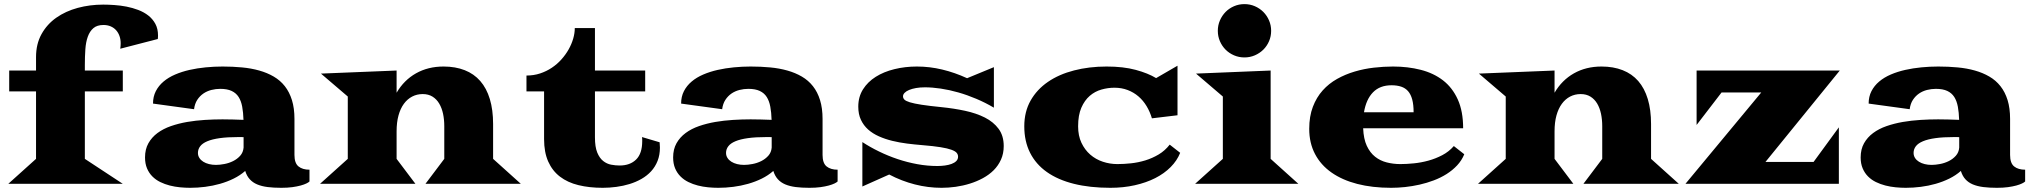

<svg xmlns="http://www.w3.org/2000/svg" viewBox="-20 -877 9712 916"><path d="M151.9 -119.1V-440.9H23.9V-540.5H151.9V-604.5Q151.9 -667 178 -714.1Q204.1 -761.2 248.5 -792.5Q293 -823.7 350.8 -839.4Q408.7 -855 472.7 -855Q496.6 -855 525.4 -853Q554.2 -851.1 583.3 -845.5Q612.3 -839.8 639.4 -829.6Q666.5 -819.3 687.5 -803Q708.5 -786.6 721.2 -763.2Q733.9 -739.7 733.9 -707.5Q733.9 -703.6 733.6 -699.2Q733.4 -694.8 732.9 -690.9L553.7 -644.5Q554.7 -651.4 555.2 -657.7Q555.7 -664.1 555.7 -670.4Q555.7 -689.5 550 -705.3Q544.4 -721.2 533.9 -732.9Q523.4 -744.6 508.1 -751.2Q492.7 -757.8 473.6 -757.8Q443.4 -757.8 425.8 -742.9Q408.2 -728 398.9 -702.1Q389.6 -676.3 387.2 -641.6Q384.8 -606.9 384.8 -566.9V-540.5H565.9V-440.9H384.8V-119.1L565.9 0H19.5Z M671.9 -126Q671.9 -165 688 -193.6Q704.1 -222.2 731.4 -242.4Q758.8 -262.7 795.4 -275.4Q832 -288.1 873 -295.2Q914.1 -302.2 957.3 -304.9Q1000.5 -307.6 1041.5 -307.6Q1064.5 -307.6 1090.1 -306.9Q1115.7 -306.2 1141.6 -305.2Q1140.6 -340.3 1135.5 -367.9Q1130.4 -395.5 1118.4 -414.3Q1106.4 -433.1 1085.2 -443.1Q1064 -453.1 1030.8 -453.1Q1009.3 -453.1 988.3 -447.8Q967.3 -442.4 950.2 -430.7Q933.1 -418.9 921.1 -400.6Q909.2 -382.3 905.8 -356L710 -382.8Q710 -416 723.4 -442.1Q736.8 -468.3 760.3 -488Q783.7 -507.8 815.7 -521.5Q847.7 -535.2 884.5 -543.5Q921.4 -551.8 961.7 -555.7Q1002 -559.6 1042 -559.6Q1090.3 -559.6 1134.5 -555.4Q1178.7 -551.3 1216.8 -540.5Q1254.9 -529.8 1285.9 -511.7Q1316.9 -493.7 1338.9 -465.8Q1360.8 -438 1372.8 -399.4Q1384.8 -360.8 1384.8 -309.6V-137.7Q1384.8 -98.6 1404.1 -83Q1423.3 -67.4 1456.5 -67.4V-11.2Q1452.1 -6.8 1441.7 -1.7Q1431.2 3.4 1414.3 8.1Q1397.5 12.7 1374.5 15.9Q1351.6 19 1321.8 19Q1285.6 19 1256.8 15.4Q1228 11.7 1206.8 2.7Q1185.5 -6.3 1171.4 -22Q1157.2 -37.6 1149.9 -61.5Q1125.5 -40 1094.7 -24.9Q1064 -9.8 1029.5 0Q995.1 9.8 958.7 14.4Q922.4 19 887.2 19Q863.8 19 838.9 16.6Q814 14.2 790 8.1Q766.1 2 744.6 -8.5Q723.1 -19 707 -35.2Q690.9 -51.3 681.4 -73.7Q671.9 -96.2 671.9 -126ZM924.3 -147.5Q924.3 -134.3 931.2 -123.5Q938 -112.8 949.7 -105.5Q961.4 -98.1 977.1 -94.2Q992.7 -90.3 1010.3 -90.3Q1028.3 -90.3 1050.3 -94.5Q1072.3 -98.6 1092 -108.4Q1111.8 -118.2 1126 -134Q1140.1 -149.9 1142.1 -172.9V-222.7Q1135.3 -223.1 1129.2 -223.1Q1123 -223.1 1117.7 -223.1Q1065.4 -223.1 1028.8 -218Q992.2 -212.9 969 -203.1Q945.8 -193.4 935.1 -179.2Q924.3 -165 924.3 -147.5Z M1639.2 -119.1V-416.5L1511.2 -525.9L1872.1 -540.5V-434.6Q1907.2 -494.6 1964.6 -527.1Q2022 -559.6 2096.2 -559.6Q2152.8 -559.6 2197 -542.2Q2241.2 -524.9 2271.2 -490.5Q2301.3 -456.1 2316.9 -404.5Q2332.5 -353 2332.5 -285.2V-119.1L2464.8 0H2009.8L2099.6 -119.1V-274.9Q2099.6 -306.2 2093.8 -334Q2087.9 -361.8 2075.4 -382.8Q2063 -403.8 2043.5 -416Q2023.9 -428.2 1996.6 -428.2Q1969.2 -428.2 1946.3 -416.3Q1923.3 -404.3 1906.7 -381.6Q1890.1 -358.9 1881.1 -325.9Q1872.1 -293 1872.1 -250.5V-119.1L1961.9 0H1506.8Z M2575.7 -440.9H2491.7V-516.6Q2526.4 -516.6 2556.6 -526.6Q2586.9 -536.6 2612.5 -553.7Q2638.2 -570.8 2658.4 -593.5Q2678.7 -616.2 2692.9 -641.4Q2707 -666.5 2714.6 -692.6Q2722.2 -718.8 2722.2 -743.2H2818.4V-540.5H3058.1V-440.9H2818.4V-221.7Q2818.4 -176.3 2829.3 -149.4Q2840.3 -122.6 2857.7 -108.9Q2875 -95.2 2895.8 -91.3Q2916.5 -87.4 2936 -87.4Q2985.8 -87.4 3014.9 -116Q3043.9 -144.5 3043.9 -203.6Q3043.9 -208 3043.9 -212.9Q3043.9 -217.8 3043 -223.1L3127 -198.2Q3128.4 -185.1 3128.4 -173.3Q3128.4 -137.7 3117.2 -109.4Q3106 -81.1 3086.4 -59.8Q3066.9 -38.6 3040.3 -23.4Q3013.7 -8.3 2983.4 1Q2953.1 10.3 2920.4 14.6Q2887.7 19 2855.5 19Q2791.5 19 2739.7 6.3Q2688 -6.3 2651.6 -34.2Q2615.2 -62 2595.5 -106.2Q2575.7 -150.4 2575.7 -213.4Z M3191.4 -126Q3191.4 -165 3207.5 -193.6Q3223.6 -222.2 3251 -242.4Q3278.3 -262.7 3314.9 -275.4Q3351.6 -288.1 3392.6 -295.2Q3433.6 -302.2 3476.8 -304.9Q3520 -307.6 3561 -307.6Q3584 -307.6 3609.6 -306.9Q3635.3 -306.2 3661.1 -305.2Q3660.2 -340.3 3655 -367.9Q3649.9 -395.5 3637.9 -414.3Q3626 -433.1 3604.7 -443.1Q3583.5 -453.1 3550.3 -453.1Q3528.8 -453.1 3507.8 -447.8Q3486.8 -442.4 3469.7 -430.7Q3452.6 -418.9 3440.7 -400.6Q3428.7 -382.3 3425.3 -356L3229.5 -382.8Q3229.5 -416 3242.9 -442.1Q3256.3 -468.3 3279.8 -488Q3303.2 -507.8 3335.2 -521.5Q3367.2 -535.2 3404.1 -543.5Q3440.9 -551.8 3481.2 -555.7Q3521.5 -559.6 3561.5 -559.6Q3609.9 -559.6 3654.1 -555.4Q3698.2 -551.3 3736.3 -540.5Q3774.4 -529.8 3805.4 -511.7Q3836.4 -493.7 3858.4 -465.8Q3880.4 -438 3892.3 -399.4Q3904.3 -360.8 3904.3 -309.6V-137.7Q3904.3 -98.6 3923.6 -83Q3942.9 -67.4 3976.1 -67.4V-11.2Q3971.7 -6.8 3961.2 -1.7Q3950.7 3.4 3933.8 8.1Q3917 12.7 3894 15.9Q3871.1 19 3841.3 19Q3805.2 19 3776.4 15.4Q3747.6 11.7 3726.3 2.7Q3705.1 -6.3 3690.9 -22Q3676.8 -37.6 3669.4 -61.5Q3645 -40 3614.3 -24.9Q3583.5 -9.8 3549.1 0Q3514.6 9.8 3478.3 14.4Q3441.9 19 3406.7 19Q3383.3 19 3358.4 16.6Q3333.5 14.2 3309.6 8.1Q3285.6 2 3264.2 -8.5Q3242.7 -19 3226.6 -35.2Q3210.4 -51.3 3200.9 -73.7Q3191.4 -96.2 3191.4 -126ZM3443.8 -147.5Q3443.8 -134.3 3450.7 -123.5Q3457.5 -112.8 3469.2 -105.5Q3481 -98.1 3496.6 -94.2Q3512.2 -90.3 3529.8 -90.3Q3547.9 -90.3 3569.8 -94.5Q3591.8 -98.6 3611.6 -108.4Q3631.3 -118.2 3645.5 -134Q3659.7 -149.9 3661.6 -172.9V-222.7Q3654.8 -223.1 3648.7 -223.1Q3642.6 -223.1 3637.2 -223.1Q3585 -223.1 3548.3 -218Q3511.7 -212.9 3488.5 -203.1Q3465.3 -193.4 3454.6 -179.2Q3443.8 -165 3443.8 -147.5Z M4094.2 -199.2Q4131.3 -174.8 4174.1 -154.1Q4216.8 -133.3 4262.7 -117.9Q4308.6 -102.5 4356.4 -93.8Q4404.3 -85 4452.1 -85Q4470.2 -85 4488 -87.4Q4505.9 -89.8 4519.8 -95Q4533.7 -100.1 4542.2 -108.6Q4550.8 -117.2 4550.8 -129.4Q4550.8 -139.6 4544.2 -147.7Q4537.6 -155.8 4519 -162.6Q4500.5 -169.4 4467 -174.8Q4433.6 -180.2 4379.9 -184.6Q4343.8 -187.5 4307.1 -192.1Q4270.5 -196.8 4236.6 -205.1Q4202.6 -213.4 4173.1 -226.6Q4143.6 -239.7 4121.8 -259Q4100.1 -278.3 4087.4 -305.2Q4074.7 -332 4074.7 -368.2Q4074.7 -415 4097.2 -450.7Q4119.6 -486.3 4158 -510.5Q4196.3 -534.7 4247.1 -547.1Q4297.9 -559.6 4354.5 -559.6Q4415.5 -559.6 4475.3 -545.2Q4535.2 -530.8 4593.8 -503.9L4721.7 -556.6V-363.3Q4681.2 -387.2 4637.9 -405.5Q4594.7 -423.8 4552 -436Q4509.3 -448.2 4468.5 -454.3Q4427.7 -460.4 4392.6 -460.4Q4369.1 -460.4 4350.1 -457Q4331.1 -453.6 4317.1 -447.8Q4303.2 -441.9 4295.7 -434.1Q4288.1 -426.3 4288.1 -417.5Q4288.1 -408.7 4294.7 -401.9Q4301.3 -395 4321 -388.9Q4340.8 -382.8 4377.2 -377.2Q4413.6 -371.6 4472.7 -365.7Q4530.8 -359.9 4584.2 -348.4Q4637.7 -336.9 4678.7 -316.2Q4719.7 -295.4 4744.1 -262.5Q4768.6 -229.5 4768.6 -180.2Q4768.6 -144.5 4755.6 -115.7Q4742.7 -86.9 4720.7 -64.9Q4698.7 -43 4669.4 -27.1Q4640.1 -11.2 4607.2 -1Q4574.2 9.3 4539.6 14.2Q4504.9 19 4472.2 19Q4407.7 19 4344.7 2.9Q4281.7 -13.2 4222.2 -44.4L4094.2 12.7Z M4866.7 -274.4Q4866.7 -343.8 4896.7 -397Q4926.8 -450.2 4979.5 -486.3Q5032.2 -522.5 5104 -541Q5175.8 -559.6 5259.3 -559.6Q5339.4 -559.6 5398.2 -543.7Q5457 -527.8 5495.6 -504.4L5597.7 -563.5V-327.1L5475.6 -312.5Q5466.3 -343.8 5450.2 -370.6Q5434.1 -397.5 5411.4 -417Q5388.7 -436.5 5359.9 -447.5Q5331.1 -458.5 5296.9 -458.5Q5265.6 -458.5 5234.6 -449.7Q5203.6 -440.9 5179 -419.7Q5154.3 -398.4 5138.9 -363Q5123.5 -327.6 5123.5 -274.4Q5123.5 -229.5 5139.4 -195.8Q5155.3 -162.1 5181.4 -139.4Q5207.5 -116.7 5241.2 -105.5Q5274.9 -94.2 5311 -94.2Q5341.8 -94.2 5376.2 -97.9Q5410.6 -101.6 5444.1 -111.8Q5477.5 -122.1 5507.8 -140.1Q5538.1 -158.2 5560.5 -187L5610.4 -147.9Q5595.7 -110.8 5565.2 -80.1Q5534.7 -49.3 5491.5 -27.3Q5448.2 -5.4 5393.8 6.8Q5339.4 19 5277.3 19Q5179.7 19 5103.5 0Q5027.3 -19 4974.6 -56.2Q4921.9 -93.3 4894.3 -148.2Q4866.7 -203.1 4866.7 -274.4Z M5917 -603Q5890.6 -603 5867.4 -613Q5844.2 -623 5827.1 -640.1Q5810.1 -657.2 5800 -680.4Q5790 -703.6 5790 -730Q5790 -756.3 5800 -779.5Q5810.1 -802.7 5827.1 -820.1Q5844.2 -837.4 5867.4 -847.4Q5890.6 -857.4 5917 -857.4Q5943.4 -857.4 5966.6 -847.4Q5989.7 -837.4 6007.1 -820.1Q6024.4 -802.7 6034.4 -779.5Q6044.4 -756.3 6044.4 -730Q6044.4 -703.6 6034.4 -680.4Q6024.4 -657.2 6007.1 -640.1Q5989.7 -623 5966.6 -613Q5943.4 -603 5917 -603ZM5814 -119.1V-416.5L5686 -525.9L6042 -540.5V-119.1L6174.3 0H5681.6Z M6226.1 -262.2Q6226.1 -321.8 6243.4 -367.2Q6260.7 -412.6 6290.3 -445.6Q6319.8 -478.5 6359.1 -500.5Q6398.4 -522.5 6442.9 -535.6Q6487.3 -548.8 6534.4 -554.2Q6581.5 -559.6 6626 -559.6Q6696.8 -559.6 6758.1 -543.9Q6819.3 -528.3 6864.3 -493.7Q6909.2 -459 6934.8 -402.6Q6960.4 -346.2 6960.4 -265.1H6483.4Q6485.4 -214.4 6500.7 -181.4Q6516.1 -148.4 6540.5 -129.2Q6564.9 -109.9 6596.2 -102.1Q6627.4 -94.2 6660.6 -94.2Q6690.4 -94.2 6725.1 -97.7Q6759.8 -101.1 6794.4 -110.6Q6829.1 -120.1 6860.8 -136.7Q6892.6 -153.3 6916 -180.2L6965.8 -141.1Q6953.6 -111.3 6931.6 -87.9Q6909.7 -64.5 6881.3 -46.6Q6853 -28.8 6820.1 -16.4Q6787.1 -3.9 6752.4 3.9Q6717.8 11.7 6683.1 15.4Q6648.4 19 6616.7 19Q6527.3 19 6455.3 0.5Q6383.3 -18.1 6332.3 -54Q6281.2 -89.8 6253.7 -142.3Q6226.1 -194.8 6226.1 -262.2ZM6724.1 -341.3Q6724.1 -377.4 6717.5 -402.1Q6710.9 -426.8 6697.8 -441.9Q6684.6 -457 6664.8 -463.6Q6645 -470.2 6618.7 -470.2Q6563 -470.2 6530.3 -436.5Q6497.6 -402.8 6487.3 -341.3Z M7163.6 -119.1V-416.5L7035.6 -525.9L7396.5 -540.5V-434.6Q7431.6 -494.6 7489 -527.1Q7546.4 -559.6 7620.6 -559.6Q7677.2 -559.6 7721.4 -542.2Q7765.6 -524.9 7795.7 -490.5Q7825.7 -456.1 7841.3 -404.5Q7856.9 -353 7856.9 -285.2V-119.1L7989.3 0H7534.2L7624 -119.1V-274.9Q7624 -306.2 7618.2 -334Q7612.3 -361.8 7599.9 -382.8Q7587.4 -403.8 7567.9 -416Q7548.3 -428.2 7521 -428.2Q7493.7 -428.2 7470.7 -416.3Q7447.8 -404.3 7431.2 -381.6Q7414.6 -358.9 7405.5 -325.9Q7396.5 -293 7396.5 -250.5V-119.1L7486.3 0H7031.2Z M8382.8 -436H8193.4L8074.2 -280.8V-540.5H8757.3L8402.8 -104.5H8632.3L8752.9 -269.5V0H8021Z M8856.9 -126Q8856.9 -165 8873 -193.6Q8889.2 -222.2 8916.5 -242.4Q8943.8 -262.7 8980.5 -275.4Q9017.1 -288.1 9058.1 -295.2Q9099.1 -302.2 9142.3 -304.9Q9185.5 -307.6 9226.6 -307.6Q9249.5 -307.6 9275.1 -306.9Q9300.8 -306.2 9326.7 -305.2Q9325.7 -340.3 9320.6 -367.9Q9315.4 -395.5 9303.5 -414.3Q9291.5 -433.1 9270.3 -443.1Q9249 -453.1 9215.8 -453.1Q9194.3 -453.1 9173.3 -447.8Q9152.3 -442.4 9135.3 -430.7Q9118.2 -418.9 9106.2 -400.6Q9094.2 -382.3 9090.8 -356L8895 -382.8Q8895 -416 8908.4 -442.1Q8921.9 -468.3 8945.3 -488Q8968.8 -507.8 9000.7 -521.5Q9032.7 -535.2 9069.6 -543.5Q9106.4 -551.8 9146.7 -555.7Q9187 -559.6 9227.1 -559.6Q9275.4 -559.6 9319.6 -555.4Q9363.8 -551.3 9401.9 -540.5Q9439.9 -529.8 9470.9 -511.7Q9502 -493.7 9523.9 -465.8Q9545.9 -438 9557.9 -399.4Q9569.8 -360.8 9569.8 -309.6V-137.7Q9569.8 -98.6 9589.1 -83Q9608.4 -67.4 9641.6 -67.4V-11.2Q9637.2 -6.8 9626.7 -1.7Q9616.2 3.4 9599.4 8.1Q9582.5 12.7 9559.6 15.9Q9536.6 19 9506.8 19Q9470.7 19 9441.9 15.4Q9413.1 11.7 9391.8 2.7Q9370.6 -6.3 9356.4 -22Q9342.3 -37.6 9335 -61.5Q9310.5 -40 9279.8 -24.9Q9249 -9.8 9214.6 0Q9180.2 9.8 9143.8 14.4Q9107.4 19 9072.3 19Q9048.8 19 9023.9 16.6Q8999 14.2 8975.1 8.1Q8951.2 2 8929.7 -8.5Q8908.2 -19 8892.1 -35.2Q8876 -51.3 8866.5 -73.7Q8856.9 -96.2 8856.9 -126ZM9109.4 -147.5Q9109.4 -134.3 9116.2 -123.5Q9123 -112.8 9134.8 -105.5Q9146.5 -98.1 9162.1 -94.2Q9177.7 -90.3 9195.3 -90.3Q9213.4 -90.3 9235.4 -94.5Q9257.3 -98.6 9277.1 -108.4Q9296.9 -118.2 9311 -134Q9325.2 -149.9 9327.1 -172.9V-222.7Q9320.3 -223.1 9314.2 -223.1Q9308.1 -223.1 9302.7 -223.1Q9250.5 -223.1 9213.9 -218Q9177.2 -212.9 9154.1 -203.1Q9130.9 -193.4 9120.1 -179.2Q9109.4 -165 9109.4 -147.5Z"/></svg>

Font: Goblin One
Style: Regular
Weight: 400
Designer: Riccardo De Franceschi
Foundry: Sorkin Type Co.
Version: Version 1.001